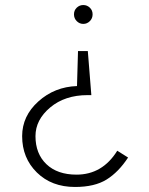

<svg xmlns="http://www.w3.org/2000/svg" viewBox="-20 -733 591 763"><path d="M121 -192Q121 -122 164.5 -80.5Q208 -39 284 -39Q387 -39 446 -134L489 -107Q451 -49 403.5 -19.5Q356 10 278 10Q185 10 126.5 -47.5Q68 -105 68 -192Q68 -272 132.5 -330Q197 -388 286 -391L290 -530H329L343 -355H328Q238 -355 179.5 -306Q121 -257 121 -192ZM337 -702.5Q348 -692 348 -676Q348 -660 337 -649Q326 -638 311 -638Q296 -638 285 -649Q274 -660 274 -676Q274 -692 285 -702.5Q296 -713 311 -713Q326 -713 337 -702.5Z"/></svg>

Font: Renner* Light
Style: Light
Weight: 300
Version: Version 003.000 ; ttfautohint (v0.97) -l 8 -r 50 -G 200 -x 1